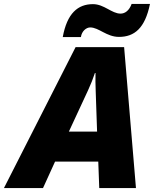

<svg xmlns="http://www.w3.org/2000/svg" viewBox="-79 -953 780 973"><path d="M239 -765H331C335 -795 358 -814 378 -814C422 -814 461 -766 524 -766C602 -766 656 -810 681 -933H588C576 -900 555 -884 532 -884C487 -884 449 -932 392 -932C316 -932 261 -886 239 -765ZM-59 0H139L200 -134H419L424 0H610L550 -714H304ZM270 -286 367 -495C381 -525 392 -553 402 -583H405C404 -555 405 -523 406 -491L413 -286Z"/></svg>

Font: Noto Sans Black
Style: Italic
Weight: 900
Italic angle: -12°
Designer: Monotype Design Team
Foundry: Monotype Imaging Inc.
Version: Version 2.013